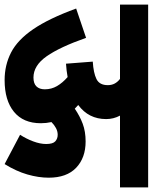

<svg xmlns="http://www.w3.org/2000/svg" viewBox="65 -727 662 832"><g transform="rotate(90 396.0 -311.0)"><path d="M0 -622H792V-500H481Q496 -472 496 -440Q496 -364 435 -319Q443 -312 451 -304Q483 -326 516.5 -338.5Q550 -351 593 -351Q664 -351 707 -310Q750 -269 750 -191Q750 -147 736 -98.5Q722 -50 691 0L564 -67Q581 -93 592.5 -123.5Q604 -154 604 -180Q604 -209 592.5 -219.5Q581 -230 564 -230Q549 -230 535 -222.5Q521 -215 509 -203Q514 -180 514 -157Q514 -81 464.5 -40.5Q415 0 327 0Q262 0 207.5 -28Q153 -56 106.5 -124Q60 -192 17 -310L144 -353Q184 -239 224 -182Q264 -125 316 -125Q342 -125 354.5 -138Q367 -151 367 -174Q367 -203 353 -227Q339 -251 314 -273Q287 -268 256 -266L247 -382Q296 -385 322.5 -398Q349 -411 349 -447Q349 -464 342 -477Q335 -490 322 -500H0Z"/></g></svg>

Font: Noto Sans SemiCondensed ExtraBold
Style: Regular
Weight: 800
Width: 4
Designer: Monotype Design Team
Foundry: Monotype Imaging Inc.
Version: Version 2.013; ttfautohint (v1.8.4.7-5d5b)